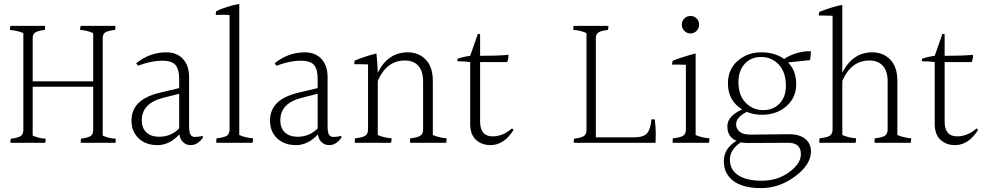

<svg xmlns="http://www.w3.org/2000/svg" viewBox="-20 -784 5075 987"><path d="M575 -71 574 -50H395Q395 -66 396 -71Q433 -76 446 -85Q459 -94 459 -116V-338H148V-87Q183 -72 215 -71Q215 -59 212 -50H34Q32 -63 37 -71Q74 -76 87 -85Q100 -94 100 -116V-614Q69 -627 31 -630Q31 -645 34 -651H212Q212 -636 210 -630Q174 -626 161 -617Q148 -608 148 -587V-366H459V-614Q424 -629 392 -630Q392 -645 395 -651H573Q575 -642 571 -630Q534 -626 521 -617.5Q508 -609 508 -587V-87Q542 -72 575 -71Z M709 -166Q709 -125 733 -103Q757 -81 798 -81Q859 -81 901 -124V-302L818 -281Q709 -253 709 -166ZM960 -38Q938 -38 922 -52.5Q906 -67 902 -93Q851 -38 790 -38Q729 -38 692.5 -73Q656 -108 656 -164Q656 -220 693.5 -256Q731 -292 812 -310L901 -331V-379Q901 -426 883 -449Q865 -472 812 -472Q759 -472 689 -446L680 -459Q750 -515 835 -515Q889 -515 920.5 -481Q952 -447 952 -388V-135Q952 -105 959 -92.5Q966 -80 982 -80Q998 -80 1021 -85L1024 -78Q997 -38 960 -38Z M1160 -119V-707Q1143 -708 1125.5 -708Q1108 -708 1089 -707Q1089 -718 1092 -727Q1147 -752 1210 -764V-90Q1241 -76 1281 -73Q1281 -59 1278 -50H1092Q1091 -59 1093 -73Q1132 -77 1146 -86.5Q1160 -96 1160 -119Z M1421 -166Q1421 -125 1445 -103Q1469 -81 1510 -81Q1571 -81 1613 -124V-302L1530 -281Q1421 -253 1421 -166ZM1672 -38Q1650 -38 1634 -52.5Q1618 -67 1614 -93Q1563 -38 1502 -38Q1441 -38 1404.5 -73Q1368 -108 1368 -164Q1368 -220 1405.5 -256Q1443 -292 1524 -310L1613 -331V-379Q1613 -426 1595 -449Q1577 -472 1524 -472Q1471 -472 1401 -446L1392 -459Q1462 -515 1547 -515Q1601 -515 1632.5 -481Q1664 -447 1664 -388V-135Q1664 -105 1671 -92.5Q1678 -80 1694 -80Q1710 -80 1733 -85L1736 -78Q1709 -38 1672 -38Z M2205 -368V-90Q2238 -76 2276 -73Q2276 -62 2274 -50H2088Q2087 -59 2089 -73Q2127 -77 2141 -86.5Q2155 -96 2155 -119V-366Q2155 -418 2130.5 -445.5Q2106 -473 2062 -473Q1967 -473 1922 -368V-90Q1953 -76 1993 -73Q1993 -59 1990 -50H1804Q1803 -59 1805 -73Q1844 -77 1858 -86.5Q1872 -96 1872 -119V-453Q1843 -454 1826.5 -454Q1810 -454 1801 -454Q1801 -464 1804 -473Q1870 -499 1915 -509Q1920 -470 1922 -410Q1974 -515 2076 -515Q2132 -515 2168.5 -477.5Q2205 -440 2205 -368Z M2331 -469 2332 -482Q2364 -493 2397 -497L2437 -611L2448 -608V-497Q2536 -497 2594 -502Q2594 -480 2587 -465H2448V-160Q2448 -83 2512 -83Q2566 -83 2612 -124L2620 -116Q2571 -38 2501 -38Q2457 -38 2427 -65Q2397 -92 2397 -148V-465Q2368 -469 2331 -469Z M3043 -78H3239Q3288 -78 3306 -98.5Q3324 -119 3329 -171Q3342 -171 3346 -170Q3351 -128 3351 -98.5Q3351 -69 3350 -50H2930Q2928 -62 2932 -71Q2969 -76 2982 -85Q2995 -94 2995 -116V-614Q2960 -629 2927 -630Q2927 -643 2929 -651H3107Q3109 -642 3105 -630Q3069 -626 3056 -617Q3043 -608 3043 -587Z M3574 -657.5Q3574 -639 3561 -625.5Q3548 -612 3529.5 -612Q3511 -612 3498 -625.5Q3485 -639 3485 -657.5Q3485 -676 3498 -689Q3511 -702 3529.5 -702Q3548 -702 3561 -689Q3574 -676 3574 -657.5ZM3506 -119V-451Q3477 -452 3460.5 -452Q3444 -452 3435 -452Q3435 -462 3438 -472Q3499 -495 3556 -509V-90Q3587 -76 3627 -73Q3627 -59 3624 -50H3438Q3437 -59 3439 -73Q3478 -77 3492 -86.5Q3506 -96 3506 -119Z M3788 -52Q3732 -15 3732 36.5Q3732 88 3774.5 116.5Q3817 145 3897 145Q3977 145 4037.5 100.5Q4098 56 4097 8Q4097 -50 4032 -50L3825 -49Q3805 -49 3788 -52ZM3776 -362Q3776 -294 3813 -256Q3850 -218 3903 -218Q3956 -218 3988 -252.5Q4020 -287 4020 -342Q4020 -414 3983 -452.5Q3946 -491 3893 -491Q3840 -491 3808 -455.5Q3776 -420 3776 -362ZM4036 -94Q4090 -94 4119.5 -70Q4149 -46 4149 -5Q4148 63 4067 123Q3986 183 3893 183Q3800 183 3750.5 146.5Q3701 110 3701 44.5Q3701 -21 3766 -60Q3719 -80 3719 -134Q3719 -188 3795 -221Q3722 -267 3722 -355Q3722 -428 3772.5 -471.5Q3823 -515 3893 -515Q3963 -515 4011 -481Q4072 -521 4148 -521Q4148 -518 4148 -508.5Q4148 -499 4144 -475L4031 -463Q4073 -421 4073 -351.5Q4073 -282 4022.5 -238Q3972 -194 3898 -194Q3855 -194 3819 -209Q3764 -182 3764 -145Q3764 -122 3782 -107Q3800 -92 3839 -92L4032 -94Q4034 -94 4036 -94Z M4593 -368V-90Q4626 -76 4664 -73Q4664 -62 4662 -50H4476Q4475 -59 4477 -73Q4515 -77 4529 -86.5Q4543 -96 4543 -119V-366Q4543 -418 4518.5 -445.5Q4494 -473 4450 -473Q4355 -473 4310 -368V-90Q4341 -76 4381 -73Q4381 -59 4378 -50H4192Q4191 -59 4193 -73Q4232 -77 4246 -86.5Q4260 -96 4260 -119V-703Q4231 -704 4214.5 -704Q4198 -704 4189 -704Q4189 -714 4192 -723Q4261 -750 4310 -759V-410Q4363 -515 4464 -515Q4520 -515 4556.5 -477.5Q4593 -440 4593 -368Z M4719 -469 4720 -482Q4752 -493 4785 -497L4825 -611L4836 -608V-497Q4924 -497 4982 -502Q4982 -480 4975 -465H4836V-160Q4836 -83 4900 -83Q4954 -83 5000 -124L5008 -116Q4959 -38 4889 -38Q4845 -38 4815 -65Q4785 -92 4785 -148V-465Q4756 -469 4719 -469Z"/></svg>

Font: Halant Light
Style: Regular
Weight: 300
Designer: Hitesh Malaviya (Devanagari), Satya Rajpurohit (Latin)
Foundry: Indian Type Foundry
Version: Version 1.101;PS 1.0;hotconv 1.0.78;makeotf.lib2.5.61930; tt